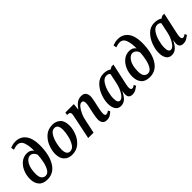

<svg xmlns="http://www.w3.org/2000/svg" viewBox="194 -1886 3012 3012"><g transform="rotate(-45 1699.5 -380.0)"><path d="M238 10Q379 10 455.5 -117.5Q532 -245 532 -461Q532 -609 470.5 -689.5Q409 -770 300 -770Q265 -770 233 -762Q201 -754 184 -746L194 -694Q209 -699 233.5 -706Q258 -713 283 -713Q358 -713 384 -636Q410 -559 407 -457Q372 -512 296 -512Q221 -512 164.5 -466Q108 -420 77 -347Q46 -274 46 -192Q46 -101 93 -45.5Q140 10 238 10ZM255 -52Q220 -52 193 -81.5Q166 -111 166 -185Q166 -313 210 -383Q254 -453 308 -453Q337 -453 363.5 -432Q390 -411 402 -371Q398 -295 381.5 -221.5Q365 -148 334.5 -100Q304 -52 255 -52Z M785 10Q886 10 951.5 -49Q1017 -108 1048 -190.5Q1079 -273 1079 -344Q1079 -451 1026 -498.5Q973 -546 899 -546Q797 -546 731.5 -487Q666 -428 634.5 -345Q603 -262 603 -192Q603 -88 655.5 -39Q708 10 785 10ZM801 -51Q723 -51 723 -168Q723 -224 741 -299Q759 -374 794.5 -430.5Q830 -487 882 -487Q960 -487 960 -370Q960 -312 942.5 -237.5Q925 -163 889.5 -107Q854 -51 801 -51Z M1554 10Q1602 10 1634 -10Q1666 -30 1688 -53L1670 -85Q1638 -61 1612 -61Q1581 -61 1581 -110Q1581 -130 1585.5 -158Q1590 -186 1596 -214L1618 -315Q1623 -344 1630 -377Q1637 -410 1637 -434Q1637 -479 1614.5 -512Q1592 -545 1533 -545Q1479 -545 1437.5 -516Q1396 -487 1356 -427H1353L1364 -536H1177L1168 -489H1185Q1236 -489 1236 -449Q1236 -438 1234 -426Q1232 -414 1230 -402L1147 0H1266L1317 -240Q1326 -286 1350 -340Q1374 -394 1405.5 -432.5Q1437 -471 1468 -471Q1496 -471 1504 -453Q1512 -435 1512 -413Q1512 -390 1504 -350Q1496 -310 1492 -294L1477 -224Q1459 -137 1459 -100Q1458 -51 1481.5 -20.5Q1505 10 1554 10Z M1867 10Q1928 10 1969 -29Q2010 -68 2044 -138H2048Q2044 -121 2042 -107Q2040 -93 2040 -75Q2040 10 2122 10Q2169 10 2202 -10.5Q2235 -31 2258 -48L2242 -84Q2226 -74 2214 -67Q2202 -60 2187 -60Q2155 -60 2155 -111Q2155 -130 2162.5 -167Q2170 -204 2173 -218L2242 -535H2199L2156 -512Q2108 -546 2030 -546Q1939 -546 1875.5 -483Q1812 -420 1778.5 -331Q1745 -242 1745 -163Q1745 -85 1775.5 -37.5Q1806 10 1867 10ZM1918 -61Q1895 -61 1880 -81.5Q1865 -102 1865 -161Q1865 -219 1885.5 -296.5Q1906 -374 1945.5 -432.5Q1985 -491 2040 -491Q2086 -491 2104 -461L2068 -291Q2049 -201 2005 -131Q1961 -61 1918 -61Z M2509 10Q2650 10 2726.5 -117.5Q2803 -245 2803 -461Q2803 -609 2741.5 -689.5Q2680 -770 2571 -770Q2536 -770 2504 -762Q2472 -754 2455 -746L2465 -694Q2480 -699 2504.5 -706Q2529 -713 2554 -713Q2629 -713 2655 -636Q2681 -559 2678 -457Q2643 -512 2567 -512Q2492 -512 2435.5 -466Q2379 -420 2348 -347Q2317 -274 2317 -192Q2317 -101 2364 -45.5Q2411 10 2509 10ZM2526 -52Q2491 -52 2464 -81.5Q2437 -111 2437 -185Q2437 -313 2481 -383Q2525 -453 2579 -453Q2608 -453 2634.5 -432Q2661 -411 2673 -371Q2669 -295 2652.5 -221.5Q2636 -148 2605.5 -100Q2575 -52 2526 -52Z M2995 10Q3056 10 3097 -29Q3138 -68 3172 -138H3176Q3172 -121 3170 -107Q3168 -93 3168 -75Q3168 10 3250 10Q3297 10 3330 -10.5Q3363 -31 3386 -48L3370 -84Q3354 -74 3342 -67Q3330 -60 3315 -60Q3283 -60 3283 -111Q3283 -130 3290.5 -167Q3298 -204 3301 -218L3370 -535H3327L3284 -512Q3236 -546 3158 -546Q3067 -546 3003.5 -483Q2940 -420 2906.5 -331Q2873 -242 2873 -163Q2873 -85 2903.5 -37.5Q2934 10 2995 10ZM3046 -61Q3023 -61 3008 -81.5Q2993 -102 2993 -161Q2993 -219 3013.5 -296.5Q3034 -374 3073.5 -432.5Q3113 -491 3168 -491Q3214 -491 3232 -461L3196 -291Q3177 -201 3133 -131Q3089 -61 3046 -61Z"/></g></svg>

Font: Noto Serif SemiCondensed Semi
Style: Italic
Weight: 600
Width: 4
Italic angle: -12°
Designer: Monotype Design Team
Foundry: Monotype Imaging Inc.
Version: Version 1.901